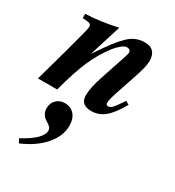

<svg xmlns="http://www.w3.org/2000/svg" viewBox="-201 -575 952 1047"><g transform="rotate(30 275.0 -51.5)"><path d="M472 -135 494 -122Q453 -50 416.5 -20.5Q380 9 334 9Q266 9 266 -51Q266 -98 292 -176L347 -341Q354 -364 354 -369Q354 -390 329 -390Q316 -390 296 -373.5Q276 -357 260 -336Q213 -274 181 -201Q149 -128 115 0H-6L51 -204Q96 -368 96 -383Q96 -397 84.5 -401.5Q73 -406 41 -407V-434Q131 -437 240 -461L178 -263H179Q230 -338 252 -366.5Q274 -395 301 -421Q344 -462 401 -462Q474 -462 474 -385Q474 -351 446 -269L411 -165Q387 -94 387 -76Q387 -59 401 -59Q414 -59 428 -74Q442 -89 472 -135ZM81 359 68 334Q186 271 186 218Q186 197 156 181Q116 158 116 116Q116 84 137 63.5Q158 43 189 43Q228 43 250 69Q272 95 272 137Q272 204 221 262.5Q170 321 81 359Z"/></g></svg>

Font: STIX MathJax Latin
Style: Bold Italic
Weight: 700
Italic angle: -16.33°
Designer: MicroPress Inc., with final additions and corrections provided by Coen Hoffman, Elsevier (retired)
Version: Version 1.1.1